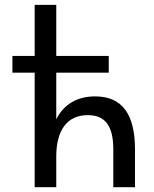

<svg xmlns="http://www.w3.org/2000/svg" viewBox="-20 -780 642 800"><path d="M124.5 0H214.4V-127.4C214.4 -238.8 260.7 -300.3 345.7 -300.3C418.9 -300.3 452.1 -254.9 452.1 -157.2V0H542.5V-157.2C542.5 -305.7 487.8 -378.4 376.5 -378.4C301.8 -378.4 246.1 -345.7 214.4 -283.2V-477.1H433.1V-546.9H214.4V-759.8H124.5V-546.9H31.7V-477.1H124.5Z"/></svg>

Font: Hack
Style: Regular
Weight: 400
Monospace: yes
Designer: Christopher Simpkins
Foundry: Christopher Simpkins
Version: Version 2.010